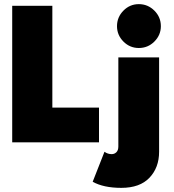

<svg xmlns="http://www.w3.org/2000/svg" viewBox="-20 -688 842 928"><path d="M651 -456Q607.5 -456 576.5 -487.2Q545.5 -518.5 545.5 -561.5Q545.5 -605 576.5 -636.5Q607.5 -668 651 -668Q694.5 -668 726 -636.8Q757.5 -605.5 757.5 -561.5Q757.5 -518.5 726.2 -487.2Q695 -456 651 -456ZM39 -660H233V-168H458.5V0H39ZM566.5 220Q480.5 220 428 190.5L485 45.5Q500.5 57 520 57Q533 57 542.5 47.8Q552 38.5 552 20V-410.5H749V45.5Q749 122 702.5 171Q656 220 566.5 220Z"/></svg>

Font: League Spartan Black
Style: Regular
Weight: 900
Foundry: The League of Moveable Type
Version: Version 2.002